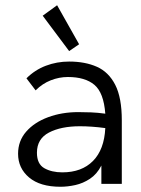

<svg xmlns="http://www.w3.org/2000/svg" viewBox="-20 -702 540 733"><path d="M211 11Q133 11 91 -24.5Q49 -60 49 -115Q49 -164 80 -199.5Q111 -235 163.5 -254.5Q216 -274 279 -274Q302 -274 327.5 -273Q353 -272 382 -268Q376 -348 340.5 -378Q305 -408 239 -408Q206 -408 174 -395.5Q142 -383 116 -357L81 -403Q113 -435 155 -451Q197 -467 244 -467Q305 -467 350 -447Q395 -427 420 -378Q445 -329 445 -243V0H367V-70Q350 -37 323.5 -19.5Q297 -2 267.5 4.5Q238 11 211 11ZM121 -119Q121 -76 149 -60Q177 -44 218 -44Q292 -44 335 -87.5Q378 -131 382 -213Q330 -220 285 -220Q213 -220 167 -196Q121 -172 121 -119ZM244 -507 143 -642 198 -682 282 -533Z"/></svg>

Font: Inconsolata Nerd Font Mono
Style: Regular
Weight: 400
Monospace: yes
Designer: Raph Levien, Cyreal, Brenton Simpson
Foundry: Raph Levien, Cyreal, Google
Version: Version 3.000; ttfautohint (v1.8.3);Nerd Fonts 3.0.2